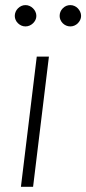

<svg xmlns="http://www.w3.org/2000/svg" viewBox="-20 -714 330 734"><path d="M167 -497.5 106.5 0H60L120.5 -497.5ZM119 -653Q119 -645 115.5 -637.8Q112 -630.5 106.2 -625Q100.5 -619.5 93 -616.2Q85.5 -613 77.5 -613Q69 -613 61.8 -616.2Q54.5 -619.5 48.8 -625Q43 -630.5 39.8 -637.8Q36.5 -645 36.5 -653Q36.5 -661.5 39.8 -669Q43 -676.5 48.8 -682.2Q54.5 -688 61.8 -691.2Q69 -694.5 77.5 -694.5Q85.5 -694.5 93 -691.2Q100.5 -688 106.2 -682.2Q112 -676.5 115.5 -669Q119 -661.5 119 -653ZM290 -653Q290 -645 286.5 -637.8Q283 -630.5 277.5 -625Q272 -619.5 264.5 -616.2Q257 -613 249 -613Q240.5 -613 233 -616.2Q225.5 -619.5 220 -625Q214.5 -630.5 211.2 -637.8Q208 -645 208 -653Q208 -670 220 -682.2Q232 -694.5 249 -694.5Q257 -694.5 264.5 -691.2Q272 -688 277.5 -682.2Q283 -676.5 286.5 -669Q290 -661.5 290 -653Z"/></svg>

Font: Lato TR Light
Style: Italic
Weight: 300
Italic angle: -12°
Designer: Lukasz Dziedzic
Foundry: Lukasz Dziedzic
Version: Version 1.104 2013